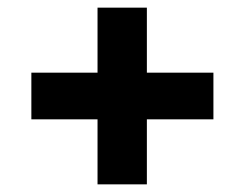

<svg xmlns="http://www.w3.org/2000/svg" viewBox="-20 -601 639 502"><path d="M538 -411H364V-581H235V-411H62V-289H235V-119H364V-289H538Z"/></svg>

Font: Montserrat Lite
Style: Bold
Weight: 700
Designer: Julieta Ulanovsky
Foundry: Julieta Ulanovsky
Version: Version 7.200;PS 007.200;hotconv 1.0.88;makeotf.lib2.5.64775